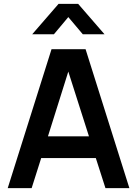

<svg xmlns="http://www.w3.org/2000/svg" viewBox="-20 -975 710 995"><path d="M259.5 -797.5 334 -886.5 409 -797.5H521.5L385 -955H283.5L147 -797.5ZM423.5 -720H247L20 0H144L193.5 -156H476.5L526.5 0H650.5ZM441 -268.5H228.5L334 -604Z"/></svg>

Font: Hauora
Style: Bold
Weight: 700
Designer: Wayne Shih
Foundry: WCYS
Version: Version 1.001;hotconv 1.0.109;makeotfexe 2.5.65596